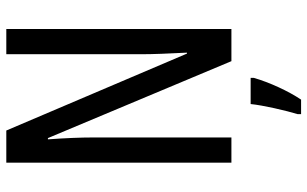

<svg xmlns="http://www.w3.org/2000/svg" viewBox="-203 -551 975 609"><g transform="rotate(-90 284.5 -246.5)"><path d="M497 0V-714H417V-286C417 -248 419 -200 422 -141H419L175 -714H73V0H153V-438C153 -479 151 -527 147 -582H151L395 0ZM342 71V61H259C255 101 238 174 227 210V221H273C300 181 328 120 342 71Z"/></g></svg>

Font: Noto Sans Gurmukhi UI ExtraCondensed
Style: Regular
Weight: 400
Width: 2
Designer: Jelle Bosma - Monotype Design Team
Foundry: Monotype Imaging Inc.
Version: Version 2.004